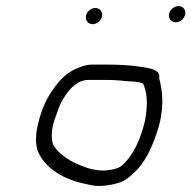

<svg xmlns="http://www.w3.org/2000/svg" viewBox="-20 -639 625 627"><path d="M447.5 -366 451.2 -356C462 -325.3 461.8 -291.6 453.8 -246C439.6 -184.4 414.9 -131.2 378.9 -99C364.1 -87 343.4 -83.8 320.9 -82C293.3 -82 272.1 -87.4 252.9 -95C212.2 -109.7 175.1 -132.6 154.9 -164C147.4 -179.3 147.5 -205.7 153.3 -231C155.3 -239.7 158 -248.3 161.3 -257C168.7 -276.6 170.8 -287.2 180.4 -305C197.2 -337.5 226.9 -378 268.3 -378H326.3C347.4 -378 373.5 -376.4 392.3 -374C414.6 -372.6 431.6 -373 447.5 -366ZM499.7 -384C503.9 -408 479.9 -413.5 458.5 -418L434.8 -421.5C407.3 -425.6 370.4 -428 337.8 -428H279.8C267.8 -428 255.2 -425.3 242 -420C191.5 -402.6 164 -366.4 135.9 -320C121.8 -293.1 111.2 -264.9 103.6 -232C94.5 -192.7 95.3 -156.1 108.9 -134C132.9 -87.9 188.9 -53.3 252.2 -40L278.8 -34C310.7 -28.1 346.3 -34.8 374.2 -44C396.9 -53.6 417 -72.8 434.2 -92C459.6 -122.5 478.4 -163.8 493 -208C517.2 -281 512.2 -337.5 499.7 -384ZM532.3 -594.5C528.8 -579.3 538.8 -566 554.2 -566C568.1 -566 581.4 -577.6 584.6 -591.5C588 -606.2 578.2 -619 563.4 -619C549.5 -619 535.5 -608.4 532.3 -594.5ZM260.8 -588C257.3 -573.2 267.5 -560 282.3 -560C295.8 -560 309.8 -570.9 312.9 -584.5C316.5 -600 306.5 -613 291 -613C277.4 -613 263.9 -601.5 260.8 -588Z"/></svg>

Font: HoneyBee
Style: BookIt
Weight: 300
Foundry: Cannot Into Space Fonts
Version: Version 0.89